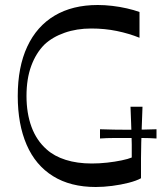

<svg xmlns="http://www.w3.org/2000/svg" viewBox="-20 -734 646 768"><path d="M363 14Q262 14 192 -29.5Q122 -73 86.5 -155Q51 -237 51 -350Q51 -466 89 -547.5Q127 -629 198.5 -671.5Q270 -714 371 -714Q399 -714 429 -710.5Q459 -707 487.5 -700.5Q516 -694 538 -686V-583Q496 -600 447.5 -610Q399 -620 345 -620Q287 -620 238.5 -603Q190 -586 158 -556Q124 -522 105 -470.5Q86 -419 86 -350Q86 -281 106 -226.5Q126 -172 167 -136Q197 -109 243 -94.5Q289 -80 347 -80Q378 -80 409 -83.5Q440 -87 466.5 -92.5Q493 -98 507 -104Q507 -135 507 -156Q507 -177 506 -196.5Q505 -216 504.5 -242Q504 -268 502 -307H550Q548 -259 547 -225.5Q546 -192 545 -163.5Q544 -135 544 -102Q544 -69 544 -21Q526 -11 495 -3Q464 5 429 9.5Q394 14 363 14ZM380 -180V-217Q408 -216 436 -215.5Q464 -215 492 -215Q521 -215 549.5 -215.5Q578 -216 606 -217V-180Q578 -182 549.5 -182Q521 -182 492 -182Q464 -182 436 -182Q408 -182 380 -180Z"/></svg>

Font: Ojuju Medium
Style: Regular
Weight: 500
Designer: Chisaokwu Joboson, Mirko Velimirovic
Foundry: Udi Foundry
Version: Version 1.000